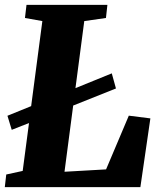

<svg xmlns="http://www.w3.org/2000/svg" viewBox="-30 -768 671 787"><path d="M-4.4 -52.7 63 -67.4 88.9 -263.7 18.1 -235.8 0.5 -293.5 97.7 -333 143.6 -681.6 72.3 -694.3 78.6 -748H410.2L404.3 -694.3L315.4 -681.6L279.3 -406.7L428.2 -467.3L445.3 -405.3L270 -335.4L234.4 -64L404.8 -73.7L498 -293.9L586.4 -282.7L545.4 -1H-10.3Z"/></svg>

Font: Merriweather
Style: Heavy Italic
Weight: 900
Italic angle: -7°
Designer: Eben Sorkin
Foundry: Eben Sorkin
Version: Version 1.001